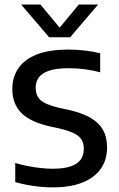

<svg xmlns="http://www.w3.org/2000/svg" viewBox="-20 -822 528 850"><path d="M213.5 7.5Q171.5 7.5 128 1.2Q84.5 -5 47.5 -16V-100.5Q75.5 -92 104.5 -86.5Q133.5 -81 161.2 -78Q189 -75 213.5 -75Q262.5 -75 293 -85.5Q323.5 -96 337.2 -115.5Q351 -135 351 -163Q351 -186.5 341.5 -203Q332 -219.5 308.2 -231.5Q284.5 -243.5 242 -253.5L206.5 -261Q116.5 -280.5 75.5 -321Q34.5 -361.5 34.5 -428.5Q34.5 -480 60.8 -519.2Q87 -558.5 142 -580.5Q197 -602.5 282.5 -602.5Q319.5 -602.5 356.5 -598.2Q393.5 -594 423.5 -586V-502Q390 -511 355 -515.5Q320 -520 284.5 -520Q230.5 -520 198.5 -509.5Q166.5 -499 152.2 -479.8Q138 -460.5 138 -434Q138 -398.5 159.5 -378.8Q181 -359 242 -344.5L277.5 -337Q340 -323.5 378.8 -301.5Q417.5 -279.5 435.8 -247Q454 -214.5 454 -169Q454 -115.5 427 -76Q400 -36.5 346.5 -14.5Q293 7.5 213.5 7.5ZM197.5 -657 73.5 -802H159L254 -687.5H234L329 -802H414.5L290.5 -657Z"/></svg>

Font: Encode Sans SC Medium
Style: Regular
Weight: 500
Version: Version 3.002